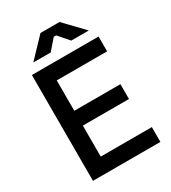

<svg xmlns="http://www.w3.org/2000/svg" viewBox="-211 -992 981 1100"><g transform="rotate(-30 279.5 -442.0)"><path d="M73 0V-700H514V-602H181V-401H486V-303H181V-98H519V0ZM116 -758 236 -884H362L483 -758H367L307 -827H291L231 -758Z"/></g></svg>

Font: Space Grotesk Medium
Style: Regular
Weight: 500
Designer: Florian Karsten
Foundry: Florian Karsten
Version: Version 2.000